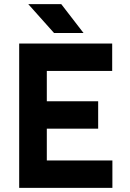

<svg xmlns="http://www.w3.org/2000/svg" viewBox="-20 -911 628 931"><path d="M242 -751H385L277 -891H117ZM73 0H525V-133H207V-287H456V-420H207V-567H524V-700H73Z"/></svg>

Font: Unageo
Style: Bold
Weight: 700
Designer: Richard Sepsi
Foundry: Richard Sepsi
Version: Version 2.000